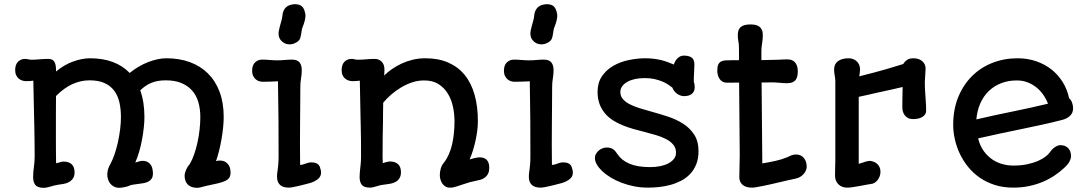

<svg xmlns="http://www.w3.org/2000/svg" viewBox="-20 -879 5186 914"><path d="M137.7 -35.6Q137.7 -60.5 141.4 -84.5Q145 -108.4 145 -135.3Q145 -155.3 144.8 -174.8Q144.5 -194.3 144.3 -216.3Q144 -238.3 143.6 -264.4Q143.1 -290.5 142.3 -323.7Q141.6 -356.9 140.6 -398.9Q139.6 -440.9 138.7 -495.1Q132.3 -494.1 124.3 -493.4Q116.2 -492.7 104 -492.7Q95.2 -492.7 85.9 -495.6Q76.7 -498.5 69.3 -504.6Q62 -510.7 57.1 -520.8Q52.2 -530.8 52.2 -545.4Q52.2 -571.8 65.9 -585.2Q79.6 -598.6 99.1 -598.6Q106.9 -598.6 114.3 -596.7Q121.6 -594.7 129.9 -594.7Q149.4 -594.7 168.7 -596.7Q188 -598.6 209.5 -598.6Q230.5 -598.6 238.5 -585.4Q246.6 -572.3 246.6 -548.3V-538.6Q285.2 -570.8 328.1 -586.2Q371.1 -601.6 408.2 -601.6Q469.2 -601.6 516.6 -584Q564 -566.4 597.2 -531.7Q617.7 -548.3 640.1 -561.5Q662.6 -574.7 685.3 -583.5Q708 -592.3 730 -596.9Q752 -601.6 772 -601.6Q833.5 -601.6 883.8 -583.3Q934.1 -564.9 970 -529.3Q1005.9 -493.7 1025.4 -441.7Q1044.9 -389.6 1044.9 -321.8Q1044.9 -300.3 1042.2 -273.2Q1039.6 -246.1 1034.7 -217.5Q1029.8 -189 1022.9 -161.4Q1016.1 -133.8 1008.3 -111.8Q1014.6 -113.8 1018.6 -114.3Q1022.5 -114.7 1025.4 -114.7Q1042.5 -114.7 1052.7 -108.4Q1063 -102.1 1068.6 -93.3Q1074.2 -84.5 1075.9 -75Q1077.6 -65.4 1077.6 -59.1Q1077.6 -43.9 1072.3 -34.4Q1066.9 -24.9 1053.5 -18.3Q1040 -11.7 1017.3 -6.3Q994.6 -1 960 6.3Q944.8 10.3 935.3 12.7Q925.8 15.1 918 15.1Q902.3 15.1 891.1 10.5Q879.9 5.9 872.8 -1.7Q865.7 -9.3 862.3 -19.8Q858.9 -30.3 858.9 -42Q858.9 -54.7 865.7 -70.6Q872.6 -86.4 883.8 -99.1Q895 -117.7 904.3 -144.3Q913.6 -170.9 920.2 -201.2Q926.8 -231.4 930.2 -262.7Q933.6 -293.9 933.6 -321.8Q933.6 -360.8 924.1 -393.1Q914.6 -425.3 894.3 -448.2Q874 -471.2 843 -483.9Q812 -496.6 769.5 -496.6Q748 -496.6 731.2 -493.4Q714.4 -490.2 700 -484.4Q685.5 -478.5 672.9 -469.7Q660.2 -460.9 647.5 -449.2Q667.5 -394.5 667.5 -321.8Q667.5 -299.8 664.6 -272Q661.6 -244.1 656.2 -214.8Q650.9 -185.5 642.6 -157.2Q634.3 -128.9 624 -105.5Q631.8 -106.9 640.1 -110.1Q648.4 -113.3 658.2 -113.3Q674.3 -113.3 684.3 -106.9Q694.3 -100.6 699.5 -91.6Q704.6 -82.5 706.3 -72Q708 -61.5 708 -53.2Q708 -37.6 701.9 -28.6Q695.8 -19.5 686 -14.4Q676.3 -9.3 663.6 -7.1Q650.9 -4.9 637.7 -3.4Q624.5 -2 612.1 0.2Q599.6 2.4 589.8 7.3Q588.4 8.3 583 9.5Q577.6 10.7 571.5 12Q565.4 13.2 559.3 14.2Q553.2 15.1 549.8 15.1Q533.7 15.1 522.5 9.3Q511.2 3.4 504.2 -5.9Q497.1 -15.1 493.9 -26.4Q490.7 -37.6 490.7 -48.3Q490.7 -61 494.6 -74Q498.5 -86.9 505.4 -98.1Q516.1 -117.7 525.4 -144.8Q534.7 -171.9 541.3 -201.9Q547.9 -231.9 551.8 -262.9Q555.7 -293.9 555.7 -321.8Q555.7 -360.8 548.1 -393.1Q540.5 -425.3 522.9 -448.2Q505.4 -471.2 476.8 -483.9Q448.2 -496.6 406.2 -496.6Q364.7 -496.6 325 -478.8Q285.2 -460.9 246.6 -421.9Q246.6 -399.9 246.3 -367.4Q246.1 -335 246.1 -298.8Q246.1 -262.7 246.1 -227.1Q246.1 -191.4 246.3 -163.1Q246.6 -134.8 246.8 -117.4Q247.1 -100.1 247.6 -101.6Q256.3 -104 262 -105.7Q267.6 -107.4 271.2 -108.4Q274.9 -109.4 276.9 -109.6Q278.8 -109.9 281.2 -109.9Q307.6 -109.9 321.3 -96.9Q335 -84 335 -59.1Q335 -40.5 327.6 -29.8Q320.3 -19 309.1 -12.7Q297.9 -6.3 283.7 -3.7Q269.5 -1 256.3 0.5Q248 1.5 239.3 3.9Q230.5 6.3 221.7 8.8Q212.9 11.2 204.1 13.2Q195.3 15.1 188 15.1Q159.2 15.1 148.4 1.7Q137.7 -11.7 137.7 -35.6Z M1382.3 -672.9Q1370.6 -667.5 1357.9 -667.7Q1345.2 -668 1334.7 -673.1Q1324.2 -678.2 1316.4 -688Q1308.6 -697.8 1306.6 -711.4Q1305.2 -720.7 1307.4 -732.7Q1309.6 -744.6 1313.2 -757.1Q1316.9 -769.5 1320.1 -781.5Q1323.2 -793.5 1324.2 -803.2Q1325.7 -825.2 1337.4 -839.8Q1349.1 -854.5 1372.6 -857.9Q1389.6 -860.8 1404.8 -856Q1419.9 -851.1 1427.2 -834.5Q1429.7 -829.1 1431.4 -822Q1433.1 -814.9 1434.1 -809.6Q1434.6 -804.7 1433.8 -797.4Q1433.1 -790 1431.2 -782Q1429.2 -773.9 1426.5 -765.9Q1423.8 -757.8 1421.4 -752Q1417.5 -743.7 1416.3 -734.1Q1415 -724.6 1413.6 -716.8Q1412.1 -709 1410.6 -702.6Q1409.2 -696.3 1406 -690.9Q1402.8 -685.5 1397.2 -681.2Q1391.6 -676.8 1382.3 -672.9ZM1298.8 -36.6Q1298.8 -48.8 1300 -57.1Q1301.3 -65.4 1302.5 -75.4Q1303.7 -85.4 1304.9 -99.1Q1306.2 -112.8 1306.2 -136.2Q1306.2 -223.6 1305.7 -309.8Q1305.2 -396 1303.2 -492.2Q1295.9 -491.7 1286.6 -491.2Q1277.3 -490.7 1267.3 -490.5Q1257.3 -490.2 1248 -490Q1238.8 -489.7 1231.4 -489.7Q1222.7 -489.7 1213.6 -492.4Q1204.6 -495.1 1197.3 -501.5Q1189.9 -507.8 1185.1 -517.8Q1180.2 -527.8 1180.2 -542.5Q1180.2 -568.4 1194.1 -581.8Q1208 -595.2 1227.1 -595.2Q1245.6 -595.2 1263.9 -593.5Q1282.2 -591.8 1299.8 -591.8Q1317.9 -591.8 1335.9 -593.5Q1354 -595.2 1370.1 -595.2Q1395 -595.2 1405.8 -582Q1416.5 -568.8 1416.5 -545.4Q1416.5 -525.4 1413.1 -506.1Q1409.7 -486.8 1409.7 -464.8Q1409.7 -420.9 1409.2 -376.5Q1408.7 -332 1408.4 -286.1Q1408.2 -240.2 1408 -192.4Q1407.7 -144.5 1408.7 -93.8Q1416.5 -94.2 1422.9 -96.2Q1429.2 -98.1 1435.1 -100.3Q1440.9 -102.5 1447.5 -104.2Q1454.1 -106 1462.4 -106Q1475.1 -106 1483.2 -103Q1491.2 -100.1 1496.1 -95Q1501 -89.8 1503.4 -82.3Q1505.9 -74.7 1507.8 -65.9Q1511.2 -43 1496.6 -29.3Q1481.9 -15.6 1456.5 -7.8Q1441.9 -3.9 1426.5 0Q1411.1 3.9 1397.5 7.1Q1383.8 10.3 1372.6 12.2Q1361.3 14.2 1355 14.2Q1326.2 14.2 1312.5 0.7Q1298.8 -12.7 1298.8 -36.6Z M1691.9 -36.1Q1691.9 -44.9 1692.6 -54.2Q1693.4 -63.5 1694.3 -72.3Q1695.8 -85.4 1697.3 -101.1Q1698.7 -116.7 1698.7 -136.2Q1698.7 -174.3 1698.5 -208.3Q1698.2 -242.2 1697.3 -278.3Q1697.3 -279.3 1697.3 -281.5Q1697.3 -283.7 1697 -290.5Q1696.8 -297.4 1696.5 -310.5Q1696.3 -323.7 1695.8 -347.7Q1695.3 -371.6 1694.6 -407.5Q1693.8 -443.4 1692.9 -495.1Q1686.5 -494.1 1678 -493.4Q1669.4 -492.7 1657.7 -492.7Q1648.9 -492.7 1639.9 -495.6Q1630.9 -498.5 1623.3 -504.6Q1615.7 -510.7 1611.1 -520.8Q1606.4 -530.8 1606.4 -545.4Q1606.4 -571.8 1619.9 -585.2Q1633.3 -598.6 1652.8 -598.6Q1660.6 -598.6 1668 -596.7Q1675.3 -594.7 1683.6 -594.7Q1693.4 -594.7 1703.6 -595.2Q1713.9 -595.7 1723.6 -596.7Q1734.4 -597.7 1744.9 -598.1Q1755.4 -598.6 1763.7 -598.6Q1783.7 -598.6 1796.9 -585.4Q1810.1 -572.3 1810.1 -548.3Q1810.1 -542.5 1809.8 -534.7Q1809.6 -526.9 1808.6 -519.5Q1825.2 -535.6 1846.2 -550.3Q1867.2 -564.9 1891.8 -576.4Q1916.5 -587.9 1944.8 -594.7Q1973.1 -601.6 2004.9 -601.6Q2066.9 -601.6 2113.5 -581.3Q2160.2 -561 2191.7 -522.7Q2223.1 -484.4 2239 -428.7Q2254.9 -373 2254.9 -302.2Q2254.9 -280.8 2252 -257.3Q2249 -233.9 2243.9 -210.4Q2238.8 -187 2231.7 -163.8Q2224.6 -140.6 2215.8 -120.1Q2227.1 -123.5 2237.3 -126Q2247.6 -128.4 2254.4 -129.4Q2309.1 -134.8 2309.1 -79.6Q2309.1 -72.8 2307.6 -64.7Q2306.2 -56.6 2301.8 -49.1Q2297.4 -41.5 2289.6 -34.9Q2281.7 -28.3 2269.5 -23.9L2216.8 -11.7Q2192.4 -4.4 2177.5 0.7Q2162.6 5.9 2152.6 9Q2142.6 12.2 2135.7 13.4Q2128.9 14.6 2120.6 14.2Q2108.9 14.2 2100.1 8.5Q2091.3 2.9 2085.4 -5.6Q2079.6 -14.2 2076.7 -24.4Q2073.7 -34.7 2073.7 -44.4Q2073.7 -60.1 2078.1 -76.2Q2082.5 -92.3 2093.8 -105.5Q2107.4 -123 2116.9 -145Q2126.5 -167 2132.3 -192.4Q2138.2 -217.8 2140.9 -245.6Q2143.6 -273.4 2143.6 -302.2Q2143.6 -335.4 2136.5 -369.9Q2129.4 -404.3 2112.5 -432.4Q2095.7 -460.4 2068.1 -478.3Q2040.5 -496.1 1999 -496.1Q1970.2 -496.1 1942.6 -487.1Q1915 -478 1889.9 -463.1Q1864.7 -448.2 1842.8 -429.2Q1820.8 -410.2 1804.2 -390.1Q1803.7 -368.2 1803.5 -345.9Q1803.2 -323.7 1803.2 -301.3Q1802.2 -263.2 1801.8 -225.6Q1801.3 -188 1801.3 -149.4Q1801.3 -138.2 1801.3 -126.7Q1801.3 -115.2 1802.2 -102.5L1815.4 -106.4Q1820.8 -107.9 1825.9 -109.1Q1831.1 -110.4 1835 -110.4Q1861.3 -110.4 1875 -97.4Q1888.7 -84.5 1888.7 -59.6Q1888.7 -41 1881.3 -30Q1874 -19 1862.8 -12.9Q1851.6 -6.8 1838.1 -4.4Q1824.7 -2 1812 -0.5Q1805.2 0.5 1798.8 1.2Q1792.5 2 1788.1 3.4Q1772.5 7.8 1761.2 11Q1750 14.2 1741.7 14.2Q1712.9 14.2 1702.4 1Q1691.9 -12.2 1691.9 -36.1Z M2581.1 -672.9Q2569.3 -667.5 2556.6 -667.7Q2543.9 -668 2533.4 -673.1Q2522.9 -678.2 2515.1 -688Q2507.3 -697.8 2505.4 -711.4Q2503.9 -720.7 2506.1 -732.7Q2508.3 -744.6 2512 -757.1Q2515.6 -769.5 2518.8 -781.5Q2522 -793.5 2522.9 -803.2Q2524.4 -825.2 2536.1 -839.8Q2547.9 -854.5 2571.3 -857.9Q2588.4 -860.8 2603.5 -856Q2618.7 -851.1 2626 -834.5Q2628.4 -829.1 2630.1 -822Q2631.8 -814.9 2632.8 -809.6Q2633.3 -804.7 2632.6 -797.4Q2631.8 -790 2629.9 -782Q2627.9 -773.9 2625.2 -765.9Q2622.6 -757.8 2620.1 -752Q2616.2 -743.7 2615 -734.1Q2613.8 -724.6 2612.3 -716.8Q2610.8 -709 2609.4 -702.6Q2607.9 -696.3 2604.7 -690.9Q2601.6 -685.5 2595.9 -681.2Q2590.3 -676.8 2581.1 -672.9ZM2497.6 -36.6Q2497.6 -48.8 2498.8 -57.1Q2500 -65.4 2501.2 -75.4Q2502.4 -85.4 2503.7 -99.1Q2504.9 -112.8 2504.9 -136.2Q2504.9 -223.6 2504.4 -309.8Q2503.9 -396 2502 -492.2Q2494.6 -491.7 2485.4 -491.2Q2476.1 -490.7 2466.1 -490.5Q2456.1 -490.2 2446.8 -490Q2437.5 -489.7 2430.2 -489.7Q2421.4 -489.7 2412.4 -492.4Q2403.3 -495.1 2396 -501.5Q2388.7 -507.8 2383.8 -517.8Q2378.9 -527.8 2378.9 -542.5Q2378.9 -568.4 2392.8 -581.8Q2406.7 -595.2 2425.8 -595.2Q2444.3 -595.2 2462.6 -593.5Q2481 -591.8 2498.5 -591.8Q2516.6 -591.8 2534.7 -593.5Q2552.7 -595.2 2568.8 -595.2Q2593.8 -595.2 2604.5 -582Q2615.2 -568.8 2615.2 -545.4Q2615.2 -525.4 2611.8 -506.1Q2608.4 -486.8 2608.4 -464.8Q2608.4 -420.9 2607.9 -376.5Q2607.4 -332 2607.2 -286.1Q2606.9 -240.2 2606.7 -192.4Q2606.4 -144.5 2607.4 -93.8Q2615.2 -94.2 2621.6 -96.2Q2627.9 -98.1 2633.8 -100.3Q2639.6 -102.5 2646.2 -104.2Q2652.8 -106 2661.1 -106Q2673.8 -106 2681.9 -103Q2689.9 -100.1 2694.8 -95Q2699.7 -89.8 2702.1 -82.3Q2704.6 -74.7 2706.5 -65.9Q2710 -43 2695.3 -29.3Q2680.7 -15.6 2655.3 -7.8Q2640.6 -3.9 2625.2 0Q2609.9 3.9 2596.2 7.1Q2582.5 10.3 2571.3 12.2Q2560.1 14.2 2553.7 14.2Q2524.9 14.2 2511.2 0.7Q2497.6 -12.7 2497.6 -36.6Z M2812 -126.5Q2812 -137.7 2817.4 -147Q2822.8 -156.2 2830.8 -162.8Q2838.9 -169.4 2848.6 -173.1Q2858.4 -176.8 2867.7 -176.8Q2878.9 -176.8 2886.7 -174.3Q2894.5 -171.9 2900.4 -167.5Q2906.2 -163.1 2910.6 -157.2Q2915 -151.4 2919.9 -144.5Q2939.5 -115.2 2977.1 -99.4Q3014.6 -83.5 3075.2 -83.5Q3100.1 -83.5 3122.3 -87.9Q3144.5 -92.3 3161.4 -101.1Q3178.2 -109.9 3188.2 -122.6Q3198.2 -135.3 3198.2 -151.9Q3198.2 -174.3 3185.3 -189.9Q3172.4 -205.6 3151.1 -216.8Q3129.9 -228 3103 -235.8Q3076.2 -243.7 3047.9 -251Q3022 -257.3 2995.6 -264.9Q2969.2 -272.5 2944.3 -282.5Q2919.4 -292.5 2897.7 -306.4Q2876 -320.3 2859.9 -339.4Q2843.8 -358.4 2834.2 -383.5Q2824.7 -408.7 2824.7 -441.4Q2824.7 -485.4 2845.5 -515.9Q2866.2 -546.4 2899.2 -565.4Q2932.1 -584.5 2972.7 -593Q3013.2 -601.6 3052.2 -601.6Q3074.7 -601.6 3093.3 -599.1Q3111.8 -596.7 3127.9 -592.8Q3144 -588.9 3158.7 -583.3Q3173.3 -577.6 3188 -571.8Q3189.9 -579.1 3194.1 -586.7Q3198.2 -594.2 3204.1 -600.3Q3210 -606.4 3217.8 -610.4Q3225.6 -614.3 3235.4 -614.3Q3259.3 -614.3 3272.5 -605Q3285.6 -595.7 3285.6 -572.3Q3285.6 -553.7 3284.2 -533.7Q3282.7 -513.7 3282.7 -489.7Q3285.2 -483.9 3286.1 -476.8Q3287.1 -469.7 3287.1 -464.4Q3287.1 -452.6 3283.2 -444.6Q3279.3 -436.5 3272.5 -431.4Q3265.6 -426.3 3256.6 -423.8Q3247.6 -421.4 3236.8 -421.4Q3227.1 -421.4 3218 -424.8Q3209 -428.2 3201.7 -433.8Q3194.3 -439.5 3189 -446.8Q3183.6 -454.1 3180.7 -461.9Q3172.9 -468.3 3160.9 -476.3Q3148.9 -484.4 3132.6 -491.2Q3116.2 -498 3095.2 -502.7Q3074.2 -507.3 3048.8 -507.3Q3023.9 -507.3 3002.7 -502.7Q2981.4 -498 2966.1 -489.3Q2950.7 -480.5 2941.9 -468.3Q2933.1 -456.1 2933.1 -440.9Q2933.1 -421.4 2945.1 -407.5Q2957 -393.6 2977.1 -383.1Q2997.1 -372.6 3023.7 -364.3Q3050.3 -356 3079.1 -348.1Q3118.7 -337.4 3158.9 -324.2Q3199.2 -311 3231.7 -290.3Q3264.2 -269.5 3284.7 -238Q3305.2 -206.5 3305.2 -159.2Q3305.2 -122.6 3293.9 -95.7Q3282.7 -68.8 3264.2 -49.6Q3245.6 -30.3 3220.9 -17.8Q3196.3 -5.4 3169.7 1.7Q3143.1 8.8 3115.7 11.5Q3088.4 14.2 3064 14.2Q3029.8 14.2 2998 7.8Q2966.3 1.5 2938.2 -9.3Q2910.2 -20 2887 -34.2Q2863.8 -48.3 2847.2 -64Q2830.6 -79.6 2821.3 -95.7Q2812 -111.8 2812 -126.5Z M3501.5 -141.6 3498.5 -485.8 3439.5 -485.4Q3428.2 -485.4 3419.9 -490Q3411.6 -494.6 3406 -502.7Q3400.4 -510.7 3397.5 -521Q3394.5 -531.2 3394.5 -542.5Q3394.5 -561.5 3399.2 -571.5Q3403.8 -581.5 3412.6 -586.2Q3421.4 -590.8 3434.1 -591.6Q3446.8 -592.3 3463.4 -592.3H3498V-610.4Q3498 -628.4 3497.8 -639.6Q3497.6 -650.9 3497.6 -654.8Q3497.6 -668.9 3494.9 -683.1Q3492.2 -697.3 3492.2 -711.9Q3492.2 -724.1 3495.1 -733.4Q3498 -742.7 3505.1 -749.3Q3512.2 -755.9 3523.9 -759.3Q3535.6 -762.7 3552.7 -762.7Q3564.5 -762.7 3575 -760.7Q3585.4 -758.8 3593.5 -753.2Q3601.6 -747.6 3606.4 -737.8Q3611.3 -728 3611.3 -712.4Q3611.3 -691.4 3607.7 -670.9Q3604 -650.4 3604.5 -628.4V-592.8Q3642.6 -593.8 3663.8 -594.2Q3685.1 -594.7 3698.2 -595.2Q3700.2 -595.2 3701.9 -595.5Q3703.6 -595.7 3705.1 -595.7Q3710.9 -596.2 3718.3 -596.2Q3725.6 -596.2 3730 -596.2Q3739.3 -596.2 3748 -593.3Q3756.8 -590.3 3763.4 -583.5Q3770 -576.7 3773.9 -565.9Q3777.8 -555.2 3777.8 -540Q3777.8 -528.3 3775.9 -518.1Q3773.9 -507.8 3768.6 -500Q3763.2 -492.2 3752.9 -487.5Q3742.7 -482.9 3726.6 -482.9Q3711.4 -482.9 3696 -484.6Q3680.7 -486.3 3664.6 -486.8L3605.5 -486.3L3608.9 -101.1Q3628.9 -104.5 3644 -107.4Q3659.2 -110.4 3672.4 -113.3Q3685.5 -116.2 3698.2 -120.1Q3710.9 -124 3726.1 -129.9Q3734.4 -134.3 3745.6 -138.9Q3756.8 -143.6 3769 -143.6Q3793 -143.6 3806.6 -127.2Q3820.3 -110.8 3820.3 -84.5Q3820.3 -77.6 3817.1 -69.3Q3814 -61 3807.6 -53Q3801.3 -44.9 3791.3 -38.3Q3781.2 -31.7 3767.6 -28.8Q3752.9 -25.9 3733.9 -21.5Q3714.8 -17.1 3693.8 -12.2Q3672.9 -7.3 3651.9 -2.4Q3630.9 2.4 3612.3 6.1Q3593.8 9.8 3579.6 12.2Q3565.4 14.6 3558.1 14.2Q3549.3 14.2 3538.8 12Q3528.3 9.8 3519.5 4.2Q3510.7 -1.5 3505.1 -11.5Q3499.5 -21.5 3499.5 -37.1Z M3955.1 -43.5Q3955.1 -60.5 3955.6 -77.6Q3956.1 -94.7 3956.5 -115.2V-491.7Q3956.5 -505.4 3953.6 -519.3Q3950.7 -533.2 3950.7 -548.3Q3950.7 -574.2 3969.2 -587.9Q3987.8 -601.6 4019.5 -601.6Q4033.2 -601.6 4043.5 -596.9Q4053.7 -592.3 4060.5 -585Q4067.4 -577.6 4070.8 -568.4Q4074.2 -559.1 4074.2 -549.3Q4074.2 -541 4073 -532.5Q4071.8 -523.9 4070.3 -515.6Q4145 -534.2 4197.5 -549.3Q4250 -564.5 4279.8 -574.2Q4286.1 -585.4 4297.6 -593.5Q4309.1 -601.6 4327.6 -601.6Q4354.5 -601.6 4370.4 -587.6Q4386.2 -573.7 4386.2 -552.7Q4386.2 -544.4 4385.3 -535.6Q4384.3 -526.9 4384.3 -518.1Q4381.3 -488.3 4383.1 -457.5Q4384.8 -426.8 4387.2 -395.5Q4388.2 -385.7 4388.4 -374.8Q4388.7 -363.8 4388.7 -352.5Q4388.7 -340.8 4382.8 -333Q4377 -325.2 4367.9 -320.6Q4358.9 -315.9 4348.1 -314Q4337.4 -312 4327.1 -312Q4312.5 -312 4302.7 -317.1Q4293 -322.3 4286.9 -330.3Q4280.8 -338.4 4278.1 -348.4Q4275.4 -358.4 4275.4 -368.2Q4275.4 -390.6 4275.9 -413.8Q4276.4 -437 4276.9 -464.8Q4258.3 -460.4 4225.8 -453.1Q4193.4 -445.8 4154.8 -437.5Q4132.8 -432.1 4111.3 -427.5Q4089.8 -422.9 4067.9 -418V-99.1L4082.5 -103.5Q4092.3 -106.9 4101.1 -109.6Q4109.9 -112.3 4121.1 -113.3Q4130.4 -112.3 4139.4 -108.9Q4148.4 -105.5 4155.5 -99.1Q4162.6 -92.8 4167 -83.3Q4171.4 -73.7 4171.4 -61.5Q4171.4 -50.3 4167.7 -40Q4164.1 -29.8 4157.7 -21.7Q4151.4 -13.7 4142.8 -8.5Q4134.3 -3.4 4124 -2.9Q4117.2 -2 4105.5 0.2Q4093.8 2.4 4078.1 5.4Q4053.2 10.3 4037.8 12.2Q4022.5 14.2 4012.2 14.2Q4001 14.2 3990.5 10.5Q3980 6.8 3972.2 -0.5Q3964.4 -7.8 3959.7 -18.6Q3955.1 -29.3 3955.1 -43.5Z M4636.2 -220.2Q4645.5 -183.6 4663.8 -158.9Q4682.1 -134.3 4705.1 -119.1Q4728 -104 4753.7 -97.4Q4779.3 -90.8 4803.7 -90.8Q4841.8 -90.8 4871.6 -97.4Q4901.4 -104 4922.6 -113.5Q4943.8 -123 4957 -133.3Q4970.2 -143.6 4975.6 -151.4Q4980.5 -158.7 4986.6 -165.3Q4992.7 -171.9 4999.8 -177Q5006.8 -182.1 5013.9 -185.1Q5021 -188 5027.3 -188Q5051.8 -188 5065.2 -173.6Q5078.6 -159.2 5078.6 -134.8Q5078.6 -125.5 5071.8 -111.3Q5064.9 -97.2 5046.4 -80.1Q5025.9 -61 5000.7 -43.9Q4975.6 -26.9 4945.3 -13.9Q4915 -1 4879.6 6.6Q4844.2 14.2 4803.2 14.2Q4754.9 14.2 4714.8 1.2Q4674.8 -11.7 4643.1 -33.9Q4611.3 -56.2 4587.9 -85.4Q4564.5 -114.7 4548.8 -147.9Q4533.2 -181.2 4525.4 -216.3Q4517.6 -251.5 4517.6 -284.7Q4517.6 -356.9 4541 -415.3Q4564.5 -473.6 4605.5 -515.1Q4646.5 -556.6 4702.6 -579.1Q4758.8 -601.6 4824.2 -601.6Q4871.1 -601.6 4912.1 -587.6Q4953.1 -573.7 4985.1 -548.6Q5017.1 -523.4 5038.8 -488.5Q5060.5 -453.6 5069.3 -411.6Q5079.1 -403.3 5083.7 -389.9Q5088.4 -376.5 5088.4 -363.3Q5088.4 -341.3 5073.5 -327.4Q5058.6 -313.5 5036.1 -308.1Q4986.8 -295.4 4937.5 -284.7Q4888.2 -273.9 4838.4 -263.7Q4788.6 -253.4 4738 -242.7Q4687.5 -231.9 4636.2 -220.2ZM4627.9 -310.5Q4710.9 -330.1 4795.9 -347.2Q4880.9 -364.3 4968.8 -385.3Q4960.4 -407.7 4946.3 -428Q4932.1 -448.2 4913.1 -463.4Q4894 -478.5 4870.8 -487.3Q4847.7 -496.1 4820.8 -496.1Q4779.3 -496.1 4745.4 -482.7Q4711.4 -469.2 4686.5 -445.1Q4661.6 -420.9 4646.5 -386.5Q4631.3 -352.1 4627.9 -310.5Z"/></svg>

Font: Autour One
Style: Regular
Weight: 400
Version: Version 1.007; ttfautohint (v0.92) -l 24 -r 24 -G 200 -x 7 -